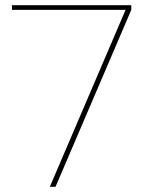

<svg xmlns="http://www.w3.org/2000/svg" viewBox="-20 -720 565 740"><path d="M172 0 464 -682H26V-700H486V-682L194 0Z"/></svg>

Font: DM Sans 20pt Thin
Style: Regular
Weight: 250
Version: Version 4.004;gftools[0.9.30]